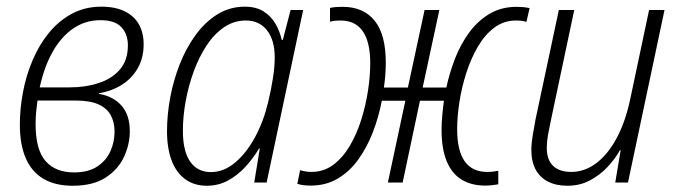

<svg xmlns="http://www.w3.org/2000/svg" viewBox="-20 -561 2083 590"><path d="M203.1 9.8Q149.4 9.8 113.3 -11.7Q77.1 -33.2 59.1 -75Q41 -116.7 41 -178.2Q41 -227.5 50.8 -278.8Q60.5 -330.1 80.6 -377Q100.6 -423.8 130.6 -460.4Q160.6 -497.1 200.9 -518.8Q241.2 -540.5 291.5 -540.5Q334.5 -540.5 363.5 -526.1Q392.6 -511.7 407 -485.8Q421.4 -460 421.4 -424.8Q421.4 -383.8 403.8 -352.3Q386.2 -320.8 355.2 -301Q324.2 -281.2 284.2 -274.4V-272.5Q328.1 -265.1 353.5 -236.3Q378.9 -207.5 378.9 -157.7Q378.9 -117.7 361.1 -79.1Q343.3 -40.5 304.7 -15.4Q266.1 9.8 203.1 9.8ZM207.5 -31.2Q251.5 -31.2 278.8 -49.3Q306.2 -67.4 319.1 -95.9Q332 -124.5 332 -156.2Q332 -185.5 320.3 -207Q308.6 -228.5 282.7 -240.2Q256.8 -252 212.9 -252H95.2Q93.8 -240.7 91.6 -221.9Q89.4 -203.1 89.4 -179.2Q89.4 -101.1 119.9 -66.2Q150.4 -31.2 207.5 -31.2ZM102.1 -292.5H193.8Q242.2 -292.5 283 -305.7Q323.7 -318.8 348.4 -347.4Q373 -376 373 -421.9Q373 -456.1 353 -477.5Q333 -499 288.6 -499Q243.2 -499 206.3 -474.4Q169.4 -449.7 142.8 -403.6Q116.2 -357.4 102.1 -292.5Z M615.7 9.8Q577.1 9.8 549.6 -10Q522 -29.8 507.6 -67.4Q493.2 -105 493.2 -157.7Q493.2 -207.5 502.9 -260.5Q512.7 -313.5 532.2 -363.3Q551.8 -413.1 580.8 -453.1Q609.9 -493.2 647.9 -516.8Q686 -540.5 732.4 -540.5Q766.6 -540.5 789.6 -526.1Q812.5 -511.7 826.2 -488.5Q839.8 -465.3 845.7 -438.5H849.1L873 -530.3H911.6L799.3 0H761.2L778.3 -104.5H775.9Q758.3 -74.7 734.4 -48.6Q710.4 -22.5 680.7 -6.3Q650.9 9.8 615.7 9.8ZM627.9 -32.2Q668 -32.2 702.9 -61.8Q737.8 -91.3 764.2 -140.4Q790.5 -189.5 804.2 -248Q813.5 -287.1 818.8 -321.3Q824.2 -355.5 824.2 -384.8Q824.2 -437.5 800.5 -467.8Q776.9 -498 735.4 -498Q698.7 -498 668.2 -477.1Q637.7 -456.1 614.5 -420.7Q591.3 -385.3 575.2 -341.1Q559.1 -296.9 550.5 -249.8Q542 -202.6 542 -159.2Q542 -96.2 564.5 -64.2Q586.9 -32.2 627.9 -32.2Z M935.1 9.3Q923.8 9.3 913.3 8.1Q902.8 6.8 893.6 3.9L902.3 -38.1Q910.2 -35.6 918.7 -34.2Q927.2 -32.7 937 -32.7Q974.6 -32.7 1003.9 -54.4Q1033.2 -76.2 1054.7 -112.5Q1076.2 -148.9 1090.1 -193.1Q1104 -237.3 1110.8 -282.2Q1117.7 -327.1 1117.7 -366.7Q1117.7 -432.1 1094.7 -465.1Q1071.8 -498 1026.4 -498Q1018.1 -498 1009.8 -497.3Q1001.5 -496.6 994.1 -494.1V-536.6Q1002 -538.6 1012.5 -539.3Q1022.9 -540 1033.2 -540Q1096.7 -540 1131.1 -497.6Q1165.5 -455.1 1165.5 -368.7Q1165.5 -351.1 1164.1 -331.3Q1162.6 -311.5 1159.7 -292H1233.4L1284.7 -530.3H1330.1L1278.8 -292H1351.6Q1361.3 -337.4 1378.4 -381.3Q1395.5 -425.3 1421.9 -461.2Q1448.2 -497.1 1484.4 -518.6Q1520.5 -540 1567.9 -540Q1578.1 -540 1587.9 -539.1Q1597.7 -538.1 1607.4 -536.1L1597.7 -493.7Q1590.3 -496.1 1582.3 -497.1Q1574.2 -498 1565.4 -498Q1528.3 -498 1499 -476.1Q1469.7 -454.1 1448.2 -417.2Q1426.8 -380.4 1412.6 -335.9Q1398.4 -291.5 1391.6 -246.6Q1384.8 -201.7 1384.8 -164.1Q1384.8 -98.6 1407.7 -65.7Q1430.7 -32.7 1477.1 -32.7Q1486.3 -32.7 1494.9 -33.7Q1503.4 -34.7 1511.2 -36.1V5.4Q1502.4 6.8 1491.9 8.1Q1481.4 9.3 1470.7 9.3Q1428.2 9.3 1398.2 -9.3Q1368.2 -27.8 1352.5 -65.9Q1336.9 -104 1336.9 -161.6Q1336.9 -181.6 1338.9 -204.3Q1340.8 -227.1 1344.2 -251.5H1270.5L1217.3 0H1171.9L1225.6 -251.5H1153.3Q1143.6 -200.7 1125.5 -154.1Q1107.4 -107.4 1080.8 -70.6Q1054.2 -33.7 1017.8 -12.2Q981.4 9.3 935.1 9.3Z M1723.6 9.8Q1689 9.8 1664.1 -2.9Q1639.2 -15.6 1626 -40Q1612.8 -64.5 1612.8 -100.6Q1612.8 -119.6 1616.9 -144.5Q1621.1 -169.4 1625.5 -193.4L1697.3 -530.3H1744.6L1672.4 -189Q1667.5 -166.5 1663.8 -145.8Q1660.2 -125 1660.2 -106.9Q1660.2 -69.8 1679.7 -51.3Q1699.2 -32.7 1735.4 -32.7Q1776.4 -32.7 1812.3 -59.6Q1848.1 -86.4 1875.2 -137Q1902.3 -187.5 1917 -258.3L1974.6 -530.3H2022L1909.7 0H1870.6L1887.2 -99.1H1884.8Q1869.6 -71.8 1845.9 -46.9Q1822.3 -22 1791.7 -6.1Q1761.2 9.8 1723.6 9.8Z"/></svg>

Font: Open Sans SemiCondensed Light
Style: Italic
Weight: 300
Width: 4
Italic angle: -12°
Designer: Monotype Design Team
Foundry: Monotype Imaging Inc.
Version: Version 3.000